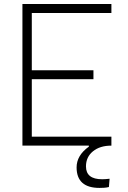

<svg xmlns="http://www.w3.org/2000/svg" viewBox="-20 -713 626 940"><path d="M467.3 207Q355 207 355 106.4Q355 47.9 415 4.9V0H89.8V-693.4H525.4V-649.4H135.7V-369.1H437.5V-325.2H135.7V-43.9H525.4V0H524.9Q469.2 0 435.1 27.8Q400.9 55.7 400.9 101.6Q400.9 164.6 480 164.6Q494.6 164.6 516.6 162.1L513.2 202.6Q501.5 205.6 489.3 206.3Q477.1 207 467.3 207Z"/></svg>

Font: Cascadia Code NF ExtraLight
Style: Regular
Weight: 200
Monospace: yes
Designer: Aaron Bell
Foundry: Saja Typeworks
Version: Version 2404.023; ttfautohint (v1.8.4)